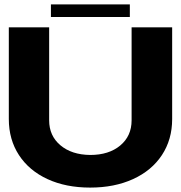

<svg xmlns="http://www.w3.org/2000/svg" viewBox="-20 -838 821 871"><path d="M20 -714H203V-292Q203 -222 254 -179Q305 -136 389 -135Q474 -135 525.5 -178Q577 -221 577 -292V-714H761V-298Q761 -205 714.5 -134.5Q668 -64 583.5 -25.5Q499 13 389 13Q279 13 195.5 -25.5Q112 -64 66 -134.5Q20 -205 20 -298ZM569 -761H211V-818H569Z"/></svg>

Font: Non Bureau Extended
Style: Bold
Weight: 700
Width: 7
Designer: Jona Saucedo
Foundry: Non Foundry
Version: Version 1.000; ttfautohint (v1.8.4)